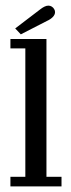

<svg xmlns="http://www.w3.org/2000/svg" viewBox="-20 -662 252 682"><path d="M17 0V-34H70V-490H17V-523.5H145V-34H198.5V0ZM54 -540 34 -561 122.5 -628.5Q130 -634.5 137.5 -638.2Q145 -642 152 -642Q158.5 -642 164 -638.5Q169.5 -635 172.5 -629.5Q175.5 -624.5 175.5 -619Q175.5 -609.5 167.2 -601.2Q159 -593 146.5 -587.5Z"/></svg>

Font: Imbue Thin 10pt
Style: Regular
Weight: 400
Version: Version 1.102